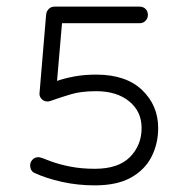

<svg xmlns="http://www.w3.org/2000/svg" viewBox="-20 -555 561 579"><path d="M266 4Q214 4 167 -6.5Q120 -17 85 -33Q71 -39 71 -57Q71 -66 78 -73.5Q85 -81 96 -81Q103 -81 132 -69Q159 -59 192.5 -52.5Q226 -46 266 -46Q337 -46 372 -81.5Q407 -117 407 -169Q407 -219 369.5 -249.5Q332 -280 270 -280Q224 -280 193 -270.5Q162 -261 148 -256Q137 -252 132 -250.5Q127 -249 123 -249Q113 -249 106 -256Q99 -263 99 -272L119 -510Q120 -521 127 -528Q134 -535 144 -535H401Q412 -535 419 -528Q426 -521 426 -510Q426 -500 419 -492.5Q412 -485 401 -485H167L152 -311Q175 -319 204.5 -324.5Q234 -330 270 -330Q360 -330 408.5 -283.5Q457 -237 457 -169Q457 -122 437 -82.5Q417 -43 375 -19.5Q333 4 266 4Z"/></svg>

Font: Hubballi
Style: Regular
Weight: 400
Designer: Erin McLaughlin
Version: Version 1.000; ttfautohint (v1.8.3)